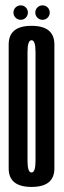

<svg xmlns="http://www.w3.org/2000/svg" viewBox="-20 -704 241 727"><path d="M99.4 3.8Q12.9 3.8 12.9 -66.2Q12.9 -136.2 12.9 -300.6Q12.9 -464.9 12.9 -535.6Q12.9 -606.2 99.4 -606.2Q185.9 -606.2 185.9 -535.6Q185.9 -464.9 185.9 -300.6Q185.9 -136.2 185.9 -66.2Q185.9 3.8 99.4 3.8ZM99.4 -50.8Q114.5 -50.8 114.5 -94.8Q114.5 -138.9 114.5 -300.6Q114.5 -462.3 114.5 -507Q114.5 -551.7 99.4 -551.7Q84.2 -551.7 84.2 -507Q84.2 -462.3 84.2 -300.6Q84.2 -138.9 84.2 -94.8Q84.2 -50.8 99.4 -50.8ZM58.4 -629Q47 -629 39 -637Q30.9 -645.1 30.9 -656.4Q30.9 -667.8 39 -675.8Q47 -683.7 58.4 -683.7Q69.8 -683.7 77.7 -675.8Q85.6 -667.8 85.6 -656.4Q85.6 -645.1 77.7 -637Q69.8 -629 58.4 -629ZM141.1 -629Q129.7 -629 121.7 -637Q113.6 -645.1 113.6 -656.4Q113.6 -667.8 121.7 -675.8Q129.7 -683.7 141.1 -683.7Q152.4 -683.7 160.4 -675.8Q168.3 -667.8 168.3 -656.4Q168.3 -645.1 160.4 -637Q152.4 -629 141.1 -629Z"/></svg>

Font: Anybody UltraCondensed Thin
Style: Regular
Weight: 100
Width: 1
Designer: Tyler Finck
Foundry: Etcetera Type Company
Version: Version 1.110